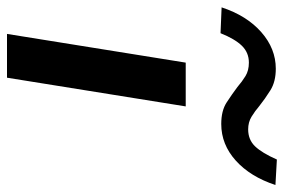

<svg xmlns="http://www.w3.org/2000/svg" viewBox="-154 -644 792 535"><g transform="rotate(90 241.5 -376.0)"><path d="M68 0 148 -498H270L190 0ZM66 -595 -6 -598Q17 -668 63 -708.5Q109 -749 165 -749Q201 -749 225 -734Q249 -719 269 -703Q283 -691 298.5 -681.5Q314 -672 334 -672Q363 -672 381.5 -691.5Q400 -711 418 -752L489 -748Q466 -678 421 -637.5Q376 -597 319 -597Q282 -597 259 -612Q236 -627 216 -642Q201 -655 185.5 -664.5Q170 -674 148 -674Q120 -674 101 -654.5Q82 -635 66 -595Z"/></g></svg>

Font: Nunito Sans 7pt Expanded SemiBold
Style: Italic
Weight: 600
Width: 7
Italic angle: -9°
Designer: Vernon Adams
Foundry: Vernon Adams
Version: Version 3.101;gftools[0.9.27]